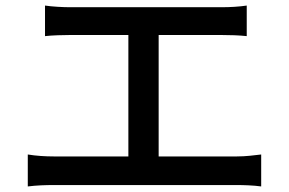

<svg xmlns="http://www.w3.org/2000/svg" viewBox="-20 -702 1040 691"><path d="M80 -146V-31C112 -35 144 -36 173 -36H833C854 -36 893 -35 920 -31V-146C894 -143 865 -139 833 -139H551V-576H778C807 -576 840 -575 868 -572V-682C841 -678 809 -676 778 -676H231C208 -676 168 -678 142 -682V-572C168 -575 209 -576 231 -576H442V-139H173C144 -139 110 -141 80 -146Z"/></svg>

Font: ChiuKong Gothic CL Medium
Style: Regular
Weight: 500
Designer: Ryoko NISHIZUKA 西塚涼子 (kana, bopomofo & ideographs); Paul D. Hunt (Latin, Greek & Cyrillic); Sandoll Communications 산돌커뮤니
Foundry: Adobe
Version: Version 1.300